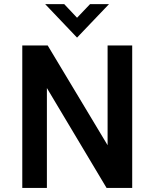

<svg xmlns="http://www.w3.org/2000/svg" viewBox="-20 -932 767 952"><path d="M635.5 0H508.5L212.5 -495.5V0H90.5V-706.5H216.5L513.5 -212V-706.5H635.5ZM362 -745.5 204 -911.5H298.5L362 -844L426.5 -911.5H520.5Z"/></svg>

Font: Acari Sans
Style: Bold
Weight: 700
Designer: Alfredo Marco Pradil and Stefan Peev (font) & Cristiano Sobral (main changes)
Foundry: Alfredo Marco Pradil and Stefan Peev (font) & Cristiano Sobral (main changes)
Version: Version 1.063; ttfautohint (v1.8.3)